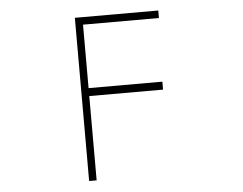

<svg xmlns="http://www.w3.org/2000/svg" viewBox="-52 -588 1104 871"><g transform="rotate(-5 500.0 -152.5)"><path d="M699.2 -490.2H353.5V-201.2H689.5V-165H353.5V218.8H319.3V-524.4H699.2Z"/></g></svg>

Font: GenEi Gothic M ExtraLight
Style: Regular
Weight: 200
Designer: o_tamon (Modified); [Source Han Sans]
Ryoko NISHIZUKA  (kana & ideographs); Paul D. Hunt (Latin, Greek & Cyrillic); Wenl
Version: Version 1.1a;Original Version 1.004